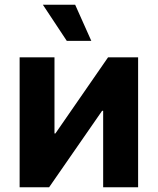

<svg xmlns="http://www.w3.org/2000/svg" viewBox="-20 -787 663 807"><path d="M413.6 0V-321.3H409.2L186.5 0H62.5V-545.9H209V-226.1H212.9L434.1 -545.9H560.5V0ZM160.2 -767.1H295.9L363.8 -615.2H260.7Z"/></svg>

Font: Inter RS Variable
Style: Regular
Weight: 400
Designer: Rasmus Andersson (customised by Maria Ramos and Noel Pretorius)
Foundry: rsms
Version: Version 3.001;Glyphs 3.2.3 (3260)